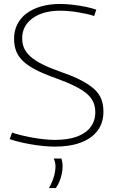

<svg xmlns="http://www.w3.org/2000/svg" viewBox="-20 -730 581 969"><path d="M466 -681 455 -649Q440 -655 418.5 -659.5Q397 -664 374 -668Q351 -672 327.5 -674Q304 -676 284 -676Q197 -676 144.5 -638Q92 -600 92 -537Q92 -508 102 -486Q112 -464 134.5 -444Q157 -424 195 -405Q233 -386 290 -366Q351 -345 391.5 -323.5Q432 -302 456.5 -279.5Q481 -257 491.5 -229Q502 -201 502 -167Q502 -111 473 -71.5Q444 -32 389 -11Q334 10 257 10Q231 10 200 7Q169 4 137 -1.5Q105 -7 76.5 -14Q48 -21 29 -28L41 -61Q60 -54 87 -47.5Q114 -41 144 -35.5Q174 -30 203.5 -27Q233 -24 258 -24Q323 -24 368 -40.5Q413 -57 437 -88.5Q461 -120 461 -164Q461 -192 450.5 -215.5Q440 -239 416.5 -258.5Q393 -278 354.5 -297Q316 -316 260 -336Q201 -357 161 -377.5Q121 -398 96.5 -421.5Q72 -445 61.5 -472.5Q51 -500 51 -535Q51 -574 67 -606.5Q83 -639 113.5 -662Q144 -685 187 -697.5Q230 -710 284 -710Q313 -710 347 -706Q381 -702 413 -695.5Q445 -689 466 -681ZM227 219Q244 189 252 161.5Q260 134 260 109Q260 98 257.5 88Q255 78 251 70H290Q292 78 294 87.5Q296 97 296 107Q296 127 292 146.5Q288 166 281 183.5Q274 201 262 219Z"/></svg>

Font: Georama ExtraCondensed Thin ExtraLight
Style: Regular
Weight: 250
Version: Version 1.001